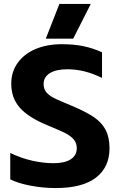

<svg xmlns="http://www.w3.org/2000/svg" viewBox="-20 -938 608 973"><path d="M281 -918H440L351 -742H212ZM32 -29V-163Q85 -137 142 -124Q199 -111 251 -111Q309 -111 339 -131Q369 -151 369 -187Q369 -213 354 -231Q339 -249 310.5 -263.5Q282 -278 223 -302Q125 -342 81 -391.5Q37 -441 37 -514Q37 -573 69 -618.5Q101 -664 159 -689Q217 -714 293 -714Q355 -714 403 -704Q451 -694 497 -673V-543Q409 -587 321 -587Q265 -587 233 -567.5Q201 -548 201 -512Q201 -486 216 -469Q231 -452 258 -439Q285 -426 346 -401Q417 -371 457 -343.5Q497 -316 516 -278.5Q535 -241 535 -186Q535 -91 466.5 -38Q398 15 262 15Q198 15 135 3Q72 -9 32 -29Z"/></svg>

Font: Prompt SemiBold
Style: Regular
Weight: 600
Designer: Katatrad Team
Foundry: CadsonDemak
Version: Version 1.001